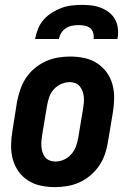

<svg xmlns="http://www.w3.org/2000/svg" viewBox="-20 -760 540 788"><path d="M206 8Q176 8 147.5 2Q119 -4 95.5 -19Q72 -34 56 -56.5Q40 -79 32.5 -106.5Q25 -134 25.5 -164Q26 -194 31 -223L50 -343Q55 -368 63.5 -393Q72 -418 86.5 -440Q101 -462 122 -479.5Q143 -497 167 -508Q191 -519 216.5 -523.5Q242 -528 267 -528Q297 -528 325.5 -522Q354 -516 377.5 -501Q401 -486 417.5 -463.5Q434 -441 441.5 -413.5Q449 -386 448.5 -356Q448 -326 443 -297L423 -177Q419 -152 410.5 -127Q402 -102 387 -80Q372 -58 351.5 -40.5Q331 -23 307 -12Q283 -1 257 3.5Q231 8 206 8ZM207 -97Q225 -97 242 -104.5Q259 -112 272 -126.5Q285 -141 291.5 -158.5Q298 -176 301 -194L321 -314Q323 -326 324 -338Q325 -350 324 -362Q323 -374 319 -385Q315 -396 308 -405Q301 -414 290 -418.5Q279 -423 267 -423Q249 -423 231.5 -415.5Q214 -408 201 -393.5Q188 -379 182 -361.5Q176 -344 173 -326L153 -206Q151 -194 150 -182Q149 -170 150 -158Q151 -146 154.5 -135Q158 -124 165 -115Q172 -106 183.5 -101.5Q195 -97 207 -97ZM124 -600Q128 -621 136 -641.5Q144 -662 159 -679Q174 -696 193 -708Q212 -720 232.5 -727.5Q253 -735 274 -737.5Q295 -740 316 -740Q337 -740 357 -737.5Q377 -735 395.5 -727.5Q414 -720 429 -708Q444 -696 453 -679Q462 -662 464 -641.5Q466 -621 462 -600H364Q366 -613 362.5 -625Q359 -637 350 -644.5Q341 -652 328 -654.5Q315 -657 302 -657Q289 -657 276 -654.5Q263 -652 251 -644.5Q239 -637 231.5 -625Q224 -613 222 -600Z"/></svg>

Font: Iosevka Extrabold
Style: Italic
Weight: 800
Italic angle: -9°
Monospace: yes
Designer: Belleve Invis
Foundry: Belleve Invis
Version: Version 32.5.0; ttfautohint (v1.8.4)